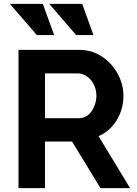

<svg xmlns="http://www.w3.org/2000/svg" viewBox="-20 -966 705 986"><path d="M75 0V-710H388Q438 -710 479 -689.5Q520 -669 550 -636Q580 -603 597 -560.5Q614 -518 614 -474Q614 -440 605 -408Q596 -376 579.5 -349Q563 -322 539.5 -300.5Q516 -279 486 -267L648 0H496L350 -239H211V0ZM211 -359H385Q404 -359 420.5 -367.5Q437 -376 448.5 -392Q460 -408 467.5 -429.5Q475 -451 475 -474Q475 -499 467 -520Q459 -541 445.5 -556.5Q432 -572 415 -580.5Q398 -589 380 -589H211ZM169 -786H258L200 -946H31ZM371 -786H460L402 -946H233Z"/></svg>

Font: Rising Sun
Style: Bold
Weight: 700
Designer: Matt McInerney, Pablo Impallari, Rodrigo Fuenzalida (Raleway font), Stephen Hutchings (Greek), Cristiano Sobral (main ch
Foundry: The Rising Sun Project Authors
Version: Version 4.327; ttfautohint (v1.8.4.7-5d5b-dirty)